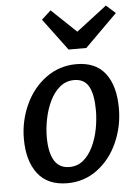

<svg xmlns="http://www.w3.org/2000/svg" viewBox="-57 -879 673 932"><g transform="rotate(-5 279.0 -413.5)"><path d="M234 8Q138 8 89.8 -54.5Q41.5 -117 41.5 -225Q41.5 -312.5 78 -391.5Q113.5 -469 178.8 -516.5Q244 -564 326.5 -564Q420.5 -564 467.2 -503Q514 -442 514 -332.5Q514 -244.5 479 -166Q444 -87.5 380 -39.8Q316 8 234 8ZM250.5 -69.5Q289.5 -69.5 318 -93.2Q346.5 -117 365.2 -156Q384 -195 393 -241.2Q402 -287.5 402 -332.5Q402 -410 380.2 -449Q358.5 -488 309.5 -488Q269.5 -488 240 -463.5Q210.5 -439 191.2 -399.5Q172 -360 162.5 -313.5Q153 -267 153 -223.5Q153 -148.5 177 -109Q201 -69.5 250.5 -69.5ZM295.5 -638 179.5 -793.5 225 -835 345.5 -720.5 494.5 -835 539.5 -794.5 382 -638Z"/></g></svg>

Font: Merriweather Sans Italic
Style: Regular
Weight: 400
Italic angle: -7.5°
Designer: Eben Sorkin
Foundry: Eben Sorkin
Version: Version 1.008; ttfautohint (v1.7.19-72a1) -l 8 -r 50 -G 200 